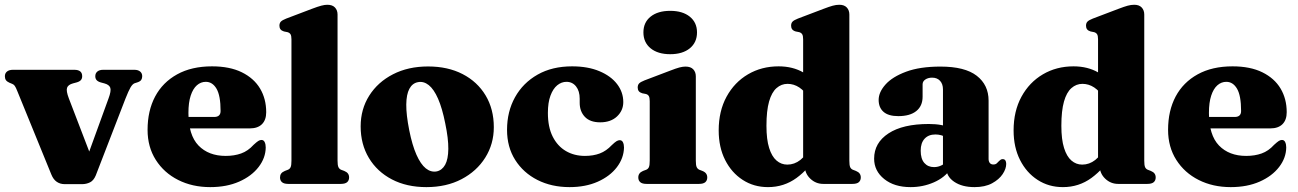

<svg xmlns="http://www.w3.org/2000/svg" viewBox="-20 -772 5448 806"><path d="M325 1H251.5Q232.5 1 218.2 -8.8Q204 -18.5 195.5 -39.5L53.5 -387.5Q46.5 -405.5 41.8 -411.8Q37 -418 31 -420L19 -425Q9 -429.5 4.8 -435.8Q0.5 -442 0.5 -452Q0.5 -464.5 9.5 -471.8Q18.5 -479 34 -479H292Q325 -479 325 -452Q325 -442 319.5 -435.8Q314 -429.5 301.5 -426L286.5 -422Q266 -416.5 261.5 -403.5Q257 -390.5 269 -359L372 -90.5L328.5 -64L435.5 -358.5Q447.5 -390.5 443 -403.5Q438.5 -416.5 418 -422L403 -426Q391 -429.5 385.5 -435.8Q380 -442 380 -452Q380 -464.5 388.8 -471.8Q397.5 -479 413 -479H544Q559.5 -479 568.2 -471.8Q577 -464.5 577 -452Q577 -443 572.8 -436.5Q568.5 -430 556 -426L545 -422.5Q536 -419 527.8 -404.8Q519.5 -390.5 506.5 -357.5L382 -35.5Q373 -14 357.8 -6.5Q342.5 1 325 1Z M1097.5 -301Q1097.5 -268.5 1079.8 -250.8Q1062 -233 1028.5 -233H728V-281H879Q906 -281 906 -306Q906 -370.5 889 -399.5Q872 -428.5 844 -428.5Q823 -428.5 806.5 -414Q790 -399.5 780.5 -370.5Q771 -341.5 771 -298Q771 -205 813.2 -161.2Q855.5 -117.5 927.5 -117.5Q963.5 -117.5 992.2 -127.8Q1021 -138 1044.5 -164Q1057.5 -176 1064.2 -180.2Q1071 -184.5 1077.5 -184.5Q1087 -184.5 1091.2 -175.2Q1095.5 -166 1095.5 -153Q1095 -109 1065.5 -70.8Q1036 -32.5 983.8 -9.5Q931.5 13.5 862.5 13.5Q787.5 13.5 728 -16.5Q668.5 -46.5 634 -100.8Q599.5 -155 599.5 -227Q599.5 -307 631.2 -366.8Q663 -426.5 723.8 -460Q784.5 -493.5 870 -493.5Q944.5 -493.5 995.2 -468.5Q1046 -443.5 1071.8 -400.2Q1097.5 -357 1097.5 -301Z M1397 -711V-97.5Q1397 -78.5 1400.5 -70.8Q1404 -63 1411.5 -59.5L1425 -54.5Q1436 -50 1440.8 -43.2Q1445.5 -36.5 1445.5 -27Q1445.5 -14.5 1437.2 -7.2Q1429 0 1410.5 0H1190Q1172 0 1163.8 -7.2Q1155.5 -14.5 1155.5 -27Q1155.5 -36.5 1160.2 -43.2Q1165 -50 1176 -54.5L1189 -59.5Q1197 -63 1200.2 -70.8Q1203.5 -78.5 1203.5 -97.5V-607Q1203.5 -622 1199.5 -628.2Q1195.5 -634.5 1187 -637L1172 -640Q1162 -643 1157.5 -649Q1153 -655 1153 -664Q1153 -675 1159 -681.2Q1165 -687.5 1181.5 -694L1289.5 -735Q1314.5 -744.5 1328.8 -748.2Q1343 -752 1354 -752Q1375.5 -752 1386.2 -740.5Q1397 -729 1397 -711Z M1777 -493Q1860 -493 1922 -461Q1984 -429 2018.5 -371.5Q2053 -314 2053 -238Q2053 -167.5 2017 -110.2Q1981 -53 1917.5 -19.8Q1854 13.5 1770 13.5Q1687 13.5 1625 -19Q1563 -51.5 1528.5 -109Q1494 -166.5 1494 -241.5Q1494 -313.5 1530 -370.5Q1566 -427.5 1629.8 -460.2Q1693.5 -493 1777 -493ZM1813.5 -52.5Q1836 -57.5 1848.8 -80.5Q1861.5 -103.5 1862 -146.8Q1862.5 -190 1849 -254.5Q1836.5 -317.5 1819 -357.5Q1801.5 -397.5 1779.8 -414.8Q1758 -432 1734 -427Q1711 -422.5 1698.5 -399.2Q1686 -376 1685.5 -333.2Q1685 -290.5 1698 -225Q1710.5 -162.5 1728.2 -122.5Q1746 -82.5 1767.5 -65.2Q1789 -48 1813.5 -52.5Z M2596.5 -343.5Q2596.5 -308 2570.2 -283.2Q2544 -258.5 2499.5 -258.5Q2457 -258.5 2435.2 -281.5Q2413.5 -304.5 2413.5 -340.5V-357.5Q2413.5 -390 2398.2 -409.2Q2383 -428.5 2358 -428.5Q2337 -428.5 2319.2 -414Q2301.5 -399.5 2290.8 -370.5Q2280 -341.5 2280 -298Q2280 -238.5 2300.2 -198.5Q2320.5 -158.5 2355.5 -138Q2390.5 -117.5 2435.5 -117.5Q2470.5 -117.5 2497.8 -127.8Q2525 -138 2548.5 -163Q2561 -175 2568 -179.2Q2575 -183.5 2581.5 -183.5Q2591 -183.5 2595.2 -174.5Q2599.5 -165.5 2599.5 -152.5Q2598.5 -108 2569.5 -70Q2540.5 -32 2489.2 -9.2Q2438 13.5 2371 13.5Q2295.5 13.5 2236.2 -16.5Q2177 -46.5 2142.8 -100.5Q2108.5 -154.5 2108.5 -227Q2108.5 -303.5 2142 -363.8Q2175.5 -424 2236.8 -458.8Q2298 -493.5 2381.5 -493.5Q2448 -493.5 2496.2 -473.2Q2544.5 -453 2570.5 -419Q2596.5 -385 2596.5 -343.5Z M2901 -451.5V-97.5Q2901 -78.5 2904.5 -70.8Q2908 -63 2915.5 -59.5L2928.5 -54.5Q2939.5 -50 2944.2 -43.2Q2949 -36.5 2949 -27Q2949 -14.5 2940.8 -7.2Q2932.5 0 2914.5 0H2694Q2676 0 2667.8 -7.2Q2659.5 -14.5 2659.5 -27Q2659.5 -36.5 2664.2 -43.2Q2669 -50 2679.5 -54.5L2693 -59.5Q2701 -63 2704.2 -70.8Q2707.5 -78.5 2707.5 -97.5V-347.5Q2707.5 -362.5 2703.5 -369Q2699.5 -375.5 2691 -377.5L2676 -380.5Q2666 -383.5 2661.5 -389.5Q2657 -395.5 2657 -404.5Q2657 -415.5 2663 -421.8Q2669 -428 2685.5 -434.5L2793.5 -475.5Q2818 -485 2832.2 -488.8Q2846.5 -492.5 2857.5 -492.5Q2879.5 -492.5 2890.2 -481Q2901 -469.5 2901 -451.5ZM2793.5 -544.5Q2741.5 -544.5 2711.2 -569.2Q2681 -594 2681 -636Q2681 -678 2711.2 -702.2Q2741.5 -726.5 2793.5 -726.5Q2845.5 -726.5 2875.8 -702Q2906 -677.5 2906 -636Q2906 -594 2875.8 -569.2Q2845.5 -544.5 2793.5 -544.5Z M3358.5 -86.5 3351.5 -87.5V-607Q3351.5 -622 3347.5 -628.2Q3343.5 -634.5 3335 -637L3320 -640Q3310 -643 3305.5 -649Q3301 -655 3301 -664Q3301 -675 3307 -681.2Q3313 -687.5 3329.5 -694L3437.5 -735Q3461 -744 3475.5 -748Q3490 -752 3503.5 -752Q3524 -752 3534.8 -740.5Q3545.5 -729 3545.5 -711V-97.5Q3545.5 -78.5 3548.8 -70.8Q3552 -63 3560 -59.5L3573 -54.5Q3584 -50 3588.8 -43.2Q3593.5 -36.5 3593.5 -27Q3593.5 -14.5 3585.2 -7.2Q3577 0 3558.5 0H3436Q3404.5 0 3381.5 -22Q3358.5 -44 3358.5 -75.5ZM2997 -224.5Q2997 -305.5 3030 -366Q3063 -426.5 3120 -460Q3177 -493.5 3248.5 -493.5Q3308.5 -493.5 3353.5 -467.2Q3398.5 -441 3430.5 -389L3381.5 -354.5Q3358.5 -389.5 3335.5 -404.8Q3312.5 -420 3286 -420Q3260 -420 3239.8 -402.2Q3219.5 -384.5 3208.5 -345.8Q3197.5 -307 3197.5 -244Q3197.5 -186.5 3208.8 -150.8Q3220 -115 3239.8 -98Q3259.5 -81 3285 -81Q3315 -81 3339.8 -100.5Q3364.5 -120 3386.5 -162.5L3418 -130.5Q3376.5 -63.5 3323.8 -25Q3271 13.5 3204 13.5Q3144.5 13.5 3097.8 -16.8Q3051 -47 3024 -100.5Q2997 -154 2997 -224.5Z M3952.5 -67V-78L3938.5 -78.5V-396.5Q3938.5 -419.5 3926.2 -432.8Q3914 -446 3893 -446Q3876 -446 3864.5 -438.2Q3853 -430.5 3853 -418V-366Q3853 -327 3826.5 -305.8Q3800 -284.5 3751 -284.5Q3709.5 -284.5 3689 -302.5Q3668.5 -320.5 3668.5 -352.5Q3668.5 -385 3697.2 -417.2Q3726 -449.5 3783.8 -471Q3841.5 -492.5 3928 -492.5Q4030.5 -492.5 4080.2 -454Q4130 -415.5 4130 -349.5V-105Q4130 -94.5 4135 -88Q4140 -81.5 4150 -81.5Q4159 -81.5 4164.2 -86.2Q4169.5 -91 4174 -96Q4177.5 -99.5 4181 -101.8Q4184.5 -104 4189 -104Q4197 -104 4200.5 -98.5Q4204 -93 4204 -84Q4204 -63.5 4189 -41Q4174 -18.5 4144.5 -2.5Q4115 13.5 4071 13.5Q4018.5 13.5 3985.5 -9Q3952.5 -31.5 3952.5 -67ZM3649.5 -106Q3649.5 -172.5 3709.8 -212Q3770 -251.5 3879 -251.5Q3909 -251.5 3932 -247Q3955 -242.5 3970 -234.5L3955 -194.5Q3942.5 -201 3931.2 -204.2Q3920 -207.5 3906.5 -207.5Q3878 -207.5 3861.5 -189.8Q3845 -172 3845 -139.5Q3845 -105.5 3860.2 -88Q3875.5 -70.5 3901 -70.5Q3918.5 -70.5 3934.2 -78.8Q3950 -87 3959 -99L3970.5 -62.5Q3946 -26.5 3900.2 -6.5Q3854.5 13.5 3802.5 13.5Q3734 13.5 3691.8 -20.5Q3649.5 -54.5 3649.5 -106Z M4596.5 -86.5 4589.5 -87.5V-607Q4589.5 -622 4585.5 -628.2Q4581.5 -634.5 4573 -637L4558 -640Q4548 -643 4543.5 -649Q4539 -655 4539 -664Q4539 -675 4545 -681.2Q4551 -687.5 4567.5 -694L4675.5 -735Q4699 -744 4713.5 -748Q4728 -752 4741.5 -752Q4762 -752 4772.8 -740.5Q4783.5 -729 4783.5 -711V-97.5Q4783.5 -78.5 4786.8 -70.8Q4790 -63 4798 -59.5L4811 -54.5Q4822 -50 4826.8 -43.2Q4831.5 -36.5 4831.5 -27Q4831.5 -14.5 4823.2 -7.2Q4815 0 4796.5 0H4674Q4642.5 0 4619.5 -22Q4596.5 -44 4596.5 -75.5ZM4235 -224.5Q4235 -305.5 4268 -366Q4301 -426.5 4358 -460Q4415 -493.5 4486.5 -493.5Q4546.5 -493.5 4591.5 -467.2Q4636.5 -441 4668.5 -389L4619.5 -354.5Q4596.5 -389.5 4573.5 -404.8Q4550.5 -420 4524 -420Q4498 -420 4477.8 -402.2Q4457.5 -384.5 4446.5 -345.8Q4435.5 -307 4435.5 -244Q4435.5 -186.5 4446.8 -150.8Q4458 -115 4477.8 -98Q4497.5 -81 4523 -81Q4553 -81 4577.8 -100.5Q4602.5 -120 4624.5 -162.5L4656 -130.5Q4614.5 -63.5 4561.8 -25Q4509 13.5 4442 13.5Q4382.5 13.5 4335.8 -16.8Q4289 -47 4262 -100.5Q4235 -154 4235 -224.5Z M5381.5 -301Q5381.5 -268.5 5363.8 -250.8Q5346 -233 5312.5 -233H5012V-281H5163Q5190 -281 5190 -306Q5190 -370.5 5173 -399.5Q5156 -428.5 5128 -428.5Q5107 -428.5 5090.5 -414Q5074 -399.5 5064.5 -370.5Q5055 -341.5 5055 -298Q5055 -205 5097.2 -161.2Q5139.5 -117.5 5211.5 -117.5Q5247.5 -117.5 5276.2 -127.8Q5305 -138 5328.5 -164Q5341.5 -176 5348.2 -180.2Q5355 -184.5 5361.5 -184.5Q5371 -184.5 5375.2 -175.2Q5379.5 -166 5379.5 -153Q5379 -109 5349.5 -70.8Q5320 -32.5 5267.8 -9.5Q5215.5 13.5 5146.5 13.5Q5071.5 13.5 5012 -16.5Q4952.5 -46.5 4918 -100.8Q4883.5 -155 4883.5 -227Q4883.5 -307 4915.2 -366.8Q4947 -426.5 5007.8 -460Q5068.5 -493.5 5154 -493.5Q5228.5 -493.5 5279.2 -468.5Q5330 -443.5 5355.8 -400.2Q5381.5 -357 5381.5 -301Z"/></svg>

Font: Fraunces ExtraBold
Style: Regular
Weight: 800
Version: Version 1.000;[b76b70a41]